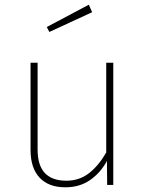

<svg xmlns="http://www.w3.org/2000/svg" viewBox="-20 -787 617 817"><path d="M462 -520V0H436L435 -102Q408 -52 363.5 -21Q319 10 258 10Q187 10 148.5 -31Q110 -72 110 -149V-520H140V-151Q140 -83 171 -50.5Q202 -18 262 -18Q317 -18 358 -49.5Q399 -81 432 -138V-520ZM358 -767 372 -735 190 -651 179 -672Z"/></svg>

Font: Firava
Style: Regular
Weight: 400
Designer: Carrois Corporate & Edenspiekermann AG
Foundry: Greg Finn Gibson
Version: Version 5.000